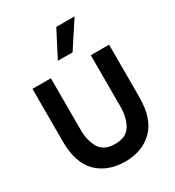

<svg xmlns="http://www.w3.org/2000/svg" viewBox="-227 -1104 1138 1246"><g transform="rotate(-30 342.0 -480.5)"><path d="M55 -700H193V-315Q193 -234 225.5 -178Q258 -122 343 -122Q426 -122 459 -177.5Q492 -233 492 -315V-700H629V-307Q629 -146 550 -68Q471 10 343 10Q213 10 134 -67.5Q55 -145 55 -307ZM289 -776 390 -971H527L399 -775Z"/></g></svg>

Font: Lopes Sans
Style: Bold
Weight: 700
Designer: Gabriel Lam, Diego Maldonado
Foundry: TypeRant, Foresti Design
Version: Version 4.000